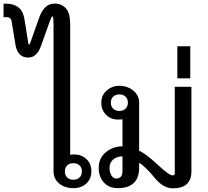

<svg xmlns="http://www.w3.org/2000/svg" viewBox="-25 -1028 1145 1058"><path d="M192.4 -934.6Q205.1 -969.2 225.6 -988.8Q246.1 -1008.3 276.9 -1008.3Q314 -1008.3 337.9 -982.4Q361.8 -956.5 361.8 -891.6V-174.8Q364.3 -175.8 370.8 -176.3Q377.4 -176.8 383.8 -176.8Q425.3 -176.8 451.9 -150.9Q478.5 -125 478.5 -84Q478.5 -43 450.9 -17.1Q423.3 8.8 379.9 8.8Q332 8.8 300.8 -17.1Q270 -43 270 -84V-890.1Q270 -912.1 268.8 -925Q267.6 -938 264.2 -938Q261.2 -938 257.6 -930.9Q253.9 -923.8 250.5 -913.6L200.2 -772.9Q189.5 -743.2 172.1 -727.1Q154.8 -710.9 130.4 -710.9Q102.5 -710.9 84.5 -727.8Q66.4 -744.6 60.1 -782.2L39.1 -910.2Q37.1 -922.4 29.8 -928Q22.5 -933.6 10.3 -933.6H-5.4V-1007.8H9.3Q49.3 -1007.8 75.9 -987.8Q102.5 -967.8 109.9 -921.4L130.4 -793.5Q132.3 -780.8 135.7 -781.7Q138.2 -782.2 142.6 -794.4ZM426.3 -84Q426.3 -104.5 413.3 -116.7Q400.4 -128.9 378.9 -128.9Q358.4 -128.9 345.5 -116.7Q332.5 -104.5 332.5 -84Q332.5 -62.5 345.5 -50Q358.4 -37.6 378.9 -37.6Q400.4 -37.6 413.3 -50Q426.3 -62.5 426.3 -84Z M741.7 -132.3Q741.7 -132.3 741.7 -103Q741.7 -47.4 711.7 -19.3Q681.6 8.8 624.5 8.8Q576.2 8.8 547.6 -22.2Q519 -53.2 519 -103.5Q519 -157.2 558.6 -189.5Q598.1 -221.7 649.9 -221.7V-371.1Q647.5 -370.1 639.9 -369.6Q632.3 -369.1 626 -369.1Q585 -369.1 559.1 -395.8Q533.2 -422.4 533.2 -461.9Q533.2 -502.9 563 -529.1Q592.8 -555.2 631.8 -555.2Q676.8 -555.2 709.2 -529.1Q741.7 -502.9 741.7 -461.9V-197.3Q778.3 -181.6 842.5 -121.6Q906.7 -61.5 925.8 -61.5Q931.2 -61.5 934.6 -64Q938 -66.4 938 -72.8V-549.8H1029.8V-84Q1029.8 -37.1 1004.2 -13.7Q978.5 9.8 927.7 9.8Q874.5 9.8 827.9 -47.4Q781.2 -104.5 741.7 -132.3ZM585.9 -461.9Q585.9 -441.4 598.6 -429Q611.3 -416.5 633.3 -416.5Q653.3 -416.5 666.5 -429Q679.7 -441.4 679.7 -461.9Q679.7 -483.4 666.5 -495.6Q653.3 -507.8 633.3 -507.8Q611.3 -507.8 598.6 -495.6Q585.9 -483.4 585.9 -461.9ZM578.6 -103.5Q578.6 -77.1 589.4 -60.8Q600.1 -44.4 614.3 -44.4Q632.8 -44.4 641.4 -54.7Q649.9 -64.9 649.9 -86.9V-166.5Q619.6 -166.5 599.1 -149.4Q578.6 -132.3 578.6 -103.5Z M952.1 -772.9H1023.4V-596.2H952.1Z"/></svg>

Font: Roboto Web
Style: Regular
Weight: 400
Designer: Google
Version: Version 1.200310; 2013